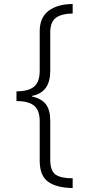

<svg xmlns="http://www.w3.org/2000/svg" viewBox="-20 -812 454 967"><path d="M63 -352Q123 -352 151.5 -375.5Q180 -399 180 -456V-654Q180 -724 224.5 -757.5Q269 -791 346 -792V-744Q289 -743 261 -722Q233 -701 233 -648V-452Q233 -401 210.5 -369.5Q188 -338 141 -329V-326Q188 -316 210.5 -287.5Q233 -259 233 -205V-8Q233 48 259.5 67Q286 86 346 86V135Q265 134 222.5 103.5Q180 73 180 -2V-201Q180 -257 151.5 -280Q123 -303 63 -303Z"/></svg>

Font: Noto Sans Bengali UI Light
Style: Regular
Weight: 300
Designer: Jelle Bosma - Monotype Design Team
Foundry: Monotype Imaging Inc.
Version: Version 2.003; ttfautohint (v1.8.4.7-5d5b)